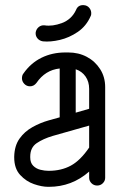

<svg xmlns="http://www.w3.org/2000/svg" viewBox="-20 -718 480 743"><path d="M387 -30Q387 -18 378 -9Q369 0 356 0Q343 0 334 -9Q325 -18 325 -30V-54Q258 5 169 5H167Q142 5 111.5 -5.5Q81 -16 58 -41Q35 -66 35 -109V-112Q36 -154 55.5 -181.5Q75 -209 105.5 -226Q136 -243 168 -252L211 -264V-453Q155 -447 121 -397Q111 -384 96 -384Q83 -384 74 -393.5Q65 -403 65 -415Q65 -427 71 -434Q99 -474 140.5 -494.5Q182 -515 233 -515H244Q284 -515 316 -498Q348 -481 367.5 -450.5Q387 -420 387 -381ZM325 -374Q325 -402 311 -422Q297 -442 273 -450V-282L325 -297ZM167 -57H169Q217 -57 254 -77Q291 -97 325 -147V-232L184 -192Q147 -181 122 -164Q97 -147 97 -112V-109Q97 -88 108.5 -76.5Q120 -65 136.5 -61Q153 -57 167 -57ZM274 -679Q282 -700 305 -698Q318 -697 326 -687Q334 -677 333 -664Q333 -660 331 -656Q314 -617 281 -594.5Q248 -572 211.5 -563.5Q175 -555 146 -558Q133 -560 125 -569.5Q117 -579 118 -592Q120 -605 129.5 -613Q139 -621 152 -620Q183 -615 220 -629Q257 -643 274 -679Z"/></svg>

Font: Libertine Sup Medium
Style: Regular
Weight: 500
Designer: Bastien Sozeau
Foundry: NBR — Bastien Sozeau
Version: Version 2.003; ttfautohint (v1.8.4.7-5d5b);gftools[0.9.33]